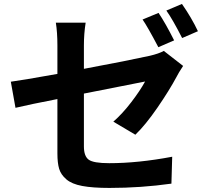

<svg xmlns="http://www.w3.org/2000/svg" viewBox="-20 -883 1040 962"><path d="M971.7 -726.6 892.6 -692.4Q843.8 -788.1 813.5 -830.1L891.6 -863.3Q940.4 -793 971.7 -726.6ZM852.5 -680.7 773.4 -646.5Q717.8 -752 694.3 -785.2L774.4 -818.4Q808.6 -767.6 852.5 -680.7ZM400.4 -655.3V-538.1Q625 -580.1 730.5 -603.5Q776.4 -614.3 800.8 -627.9L897.5 -552.7Q873 -515.6 865.2 -499Q828.1 -429.7 768.6 -343.3Q709 -256.8 658.2 -208L547.9 -273.4Q593.8 -313.5 638.2 -371.6Q682.6 -429.7 707 -474.6Q620.1 -458 400.4 -414.1V-149.4Q400.4 -100.6 424.3 -83Q448.2 -65.4 527.3 -65.4Q671.9 -65.4 842.8 -97.7L838.9 37.1Q686.5 58.6 528.3 58.6Q444.3 58.6 392.1 48.8Q339.8 39.1 312.5 15.6Q285.2 -7.8 276.4 -37.1Q267.6 -66.4 267.6 -114.3V-386.7Q127 -359.4 57.6 -342.8L34.2 -473.6Q82 -479.5 267.6 -512.7V-655.3Q267.6 -720.7 259.8 -769.5H409.2Q400.4 -714.8 400.4 -655.3Z"/></svg>

Font: Gen Shin Gothic Bold
Style: Bold
Weight: 700
Designer: [Source Han Sans]
Ryoko NISHIZUKA  (kana & ideographs); Paul D. Hunt (Latin, Greek & Cyrillic); Wenlong ZHANG  (bopomofo
Version: Version 1.002.20150607